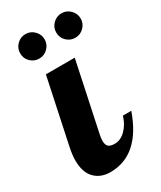

<svg xmlns="http://www.w3.org/2000/svg" viewBox="-180 -759 696 830"><g transform="rotate(-30 168.0 -344.5)"><path d="M9 -114Q9 -141 17 -179L85 -500H229L157 -160Q153 -143 153 -128Q153 -108 162.5 -99.5Q172 -91 194 -91Q223 -91 248 -116Q273 -141 284 -179H326Q261 6 116 6Q68 6 38.5 -24Q9 -54 9 -114ZM34 -634Q34 -659 52 -677Q70 -695 95 -695Q120 -695 138 -677Q156 -659 156 -634Q156 -609 138 -591Q120 -573 95 -573Q70 -573 52 -590.5Q34 -608 34 -634ZM214 -634Q214 -659 232 -677Q250 -695 275 -695Q300 -695 318 -677Q336 -659 336 -634Q336 -609 318 -591Q300 -573 275 -573Q250 -573 232 -590.5Q214 -608 214 -634Z"/></g></svg>

Font: Lobster Two
Style: Bold Italic
Weight: 700
Designer: Pablo Impallari
Foundry: Pablo Impallari. www.impallari.com
Version: Version 1.006